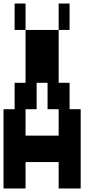

<svg xmlns="http://www.w3.org/2000/svg" viewBox="-20 -1050 540 1090"><path d="M125 -1030V-880H63V-1030ZM375 -880H313V-1030H375ZM438 -430V20H313V-130H125V20H0V-430H63V-580H125V-880H313V-580H375V-430ZM313 -430H250V-580H188V-430H125V-280H313Z"/></svg>

Font: 2P VHS
Style: Regular
Weight: 400
Designer: CodeMan38
Foundry: CodeMan38
Version: Version 3.000